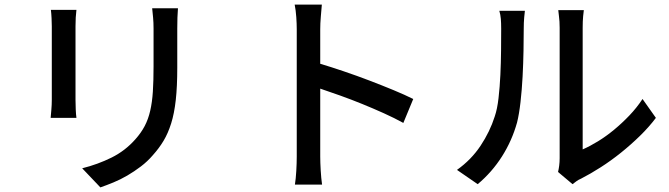

<svg xmlns="http://www.w3.org/2000/svg" viewBox="-20 -768 2908 834"><path d="M312 -725Q310 -710 309 -692Q308 -674 308 -654V-334Q308 -315 309 -292.5Q310 -270 312 -256H200Q201 -268 203 -290.5Q205 -313 205 -334V-654Q205 -667 204 -688.5Q203 -710 201 -725ZM753 -732Q750 -695 750 -644V-474Q750 -392 743.5 -333.5Q737 -275 723.5 -232Q710 -189 690.5 -156.5Q671 -124 644 -94Q621 -67 592 -45Q563 -23 533 -5.5Q503 12 472.5 24.5Q442 37 416 46L337 -37Q405 -54 464.5 -83.5Q524 -113 568 -163Q593 -191 608.5 -220.5Q624 -250 632.5 -287Q641 -324 644 -370.5Q647 -417 647 -480V-644Q647 -670 645 -691.5Q643 -713 641 -732Z M1378 -748Q1376 -724 1373.5 -695Q1371 -666 1371 -641V-491Q1418 -477 1474 -458Q1530 -439 1585 -418Q1640 -397 1689.5 -376.5Q1739 -356 1775 -338L1732 -234Q1694 -255 1647.5 -276Q1601 -297 1553 -316.5Q1505 -336 1457.5 -353Q1410 -370 1371 -383V-88Q1371 -77 1371.5 -61Q1372 -45 1373 -28.5Q1374 -12 1375.5 4.5Q1377 21 1379 34H1261Q1265 9 1267 -25.5Q1269 -60 1269 -88V-641Q1269 -664 1267 -693.5Q1265 -723 1260 -748Z M1965 -30Q2027 -74 2067.5 -135Q2108 -196 2129 -262Q2140 -294 2145.5 -342Q2151 -390 2153.5 -443Q2156 -496 2156.5 -549Q2157 -602 2157 -643Q2157 -668 2155.5 -686Q2154 -704 2149 -721H2260Q2259 -715 2257 -692.5Q2255 -670 2255 -644Q2255 -603 2254 -547.5Q2253 -492 2250 -435Q2247 -378 2241 -325Q2235 -272 2226 -236Q2204 -157 2160.5 -88.5Q2117 -20 2055 32ZM2404 -21Q2407 -33 2409 -48.5Q2411 -64 2411 -81V-647Q2411 -676 2408 -697.5Q2405 -719 2405 -724H2516Q2515 -719 2513 -697.5Q2511 -676 2511 -647V-119Q2543 -133 2578 -154.5Q2613 -176 2647.5 -204.5Q2682 -233 2714 -266.5Q2746 -300 2771 -338L2829 -256Q2799 -216 2759.5 -177.5Q2720 -139 2677 -104.5Q2634 -70 2589.5 -41.5Q2545 -13 2504 8Q2492 13 2483.5 19.5Q2475 26 2467 32Z"/></svg>

Font: Kinto Sans Med
Style: Regular
Weight: 500
Designer: Authors: Ryoko NISHIZUKA  (kana & ideographs); Paul D. Hunt (Latin, Greek & Cyrillic); Wenlong ZHANG  (bopomofo); Sandol
Foundry: Adobe Systems Incorporated, ookami Inc.
Version: Version 0.001